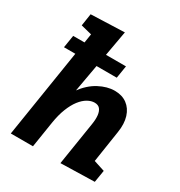

<svg xmlns="http://www.w3.org/2000/svg" viewBox="-183 -905 968 1034"><g transform="rotate(30 301.5 -387.5)"><path d="M344.2 4.7 386.5 -262.6Q391.7 -294.5 389.1 -318.5Q386.4 -342.4 375.2 -356.1Q364 -369.7 341.5 -369.7Q320.5 -369.7 298.2 -357Q275.9 -344.3 255.7 -318.3Q235.6 -292.2 220.1 -253Q204.5 -213.9 196 -160.2L170.8 0H32.9L143.3 -697L160.3 -673.3L72.7 -695.2L84.2 -770.9L292.8 -778.6L207.6 -301.2L154.8 -225.1Q175.9 -314.9 216.7 -370.9Q257.5 -426.9 307.3 -453.1Q357.1 -479.4 403.6 -479.4Q449.4 -479.4 480.5 -456.5Q511.6 -433.5 524.6 -392.1Q537.6 -350.6 528.6 -294.4L494.8 -73.6L435.2 -118.4L567.1 -75.7L554.9 -0.6ZM48.7 -545.4 61.2 -623.1H389.4L376.9 -545.4Z"/></g></svg>

Font: Bitter Thin
Style: Italic
Weight: 100
Italic angle: -9°
Designer: Sol Matas, and Bitter project Authors
Foundry: Sol Matas
Version: Version 2.002